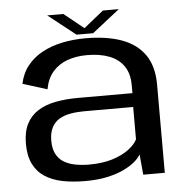

<svg xmlns="http://www.w3.org/2000/svg" viewBox="-51 -756 788 812"><g transform="rotate(-5 342.5 -350.0)"><path d="M279.5 5.5Q331 5.5 371.8 -3.2Q412.5 -12 442.2 -26.2Q472 -40.5 490.8 -56.5Q509.5 -72.5 517 -87L525 0H616.5V-374.5Q616.5 -452 582.8 -500.8Q549 -549.5 485.5 -572.8Q422 -596 331.5 -596Q279 -596 232.5 -586.2Q186 -576.5 148.2 -556.2Q110.5 -536 84.8 -504.2Q59 -472.5 49.5 -427.5L153 -395Q161.5 -440.5 186.2 -469Q211 -497.5 248.2 -511Q285.5 -524.5 332 -524.5Q386.5 -524.5 426.2 -509.2Q466 -494 487.8 -462.2Q509.5 -430.5 509.5 -381V-347.5H279Q226 -347.5 182.2 -339Q138.5 -330.5 107.2 -310.5Q76 -290.5 59 -257Q42 -223.5 42 -173.5Q42 -122 59.2 -87.2Q76.5 -52.5 108.2 -32Q140 -11.5 183.2 -3Q226.5 5.5 279.5 5.5ZM301 -62.5Q269.5 -62.5 242.2 -67.8Q215 -73 194.2 -85.5Q173.5 -98 161.8 -120.2Q150 -142.5 150 -177Q150 -211 161.8 -233.2Q173.5 -255.5 194 -267.5Q214.5 -279.5 241.5 -284.2Q268.5 -289 298.5 -289H507.5V-151.5Q497 -130 469.2 -109.2Q441.5 -88.5 399.2 -75.5Q357 -62.5 301 -62.5ZM295.5 -614.5H366L483 -706.5H415.5L331.5 -639L247.5 -706.5H179Z"/></g></svg>

Font: Anybody SemiExpanded
Style: Regular
Weight: 400
Width: 6
Designer: Tyler Finck
Foundry: Etcetera Type Company
Version: Version 1.113;gftools[0.9.25]